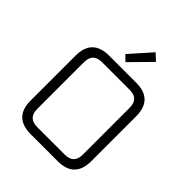

<svg xmlns="http://www.w3.org/2000/svg" viewBox="-247 -1051 1193 1193"><g transform="rotate(45 349.0 -454.5)"><path d="M82 -148V-542Q82 -690 231 -690H467Q615 -690 615 -542V-148Q615 0 467 0H231Q82 0 82 -148ZM148 -139Q148 -60 228 -60H470Q549 -60 549 -139V-551Q549 -630 470 -630H228Q148 -630 148 -551ZM294 -768 419 -909 463 -868 330 -733Z"/></g></svg>

Font: Oxanium Light
Style: Regular
Weight: 300
Designer: Severin Meyer
Version: Version 1.000